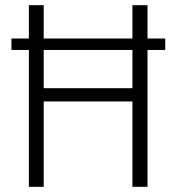

<svg xmlns="http://www.w3.org/2000/svg" viewBox="-20 -718 676 738"><path d="M489 0V-328H148V0H91V-526H24V-570H91V-698H148V-570H489V-698H547V-570H615V-526H547V0ZM148 -379H489V-526H148Z"/></svg>

Font: IBM Plex Sans Condensed Light
Style: Regular
Weight: 300
Width: 3
Designer: Mike Abbink, Paul van der Laan, Pieter van Rosmalen
Foundry: Bold Monday
Version: Version 3.201